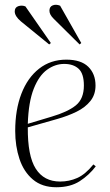

<svg xmlns="http://www.w3.org/2000/svg" viewBox="-20 -774 463 808"><path d="M259 -523Q321 -523 351.5 -493Q382 -463 382 -414Q382 -376 360.5 -349Q339 -322 302.5 -304Q266 -286 220 -273L97 -238Q96 -118 130.5 -64Q165 -10 233 -10Q271 -10 305 -25Q339 -40 373 -82L383 -74Q355 -37 315.5 -11.5Q276 14 217 14Q157 14 118.5 -18.5Q80 -51 62 -105Q44 -159 44 -223Q44 -312 70 -379.5Q96 -447 144.5 -485Q193 -523 259 -523ZM333 -414Q333 -464 311 -484.5Q289 -505 250 -505Q212 -505 178 -480.5Q144 -456 122 -400.5Q100 -345 97 -253L197 -283Q265 -303 299 -330.5Q333 -358 333 -414ZM207 -694Q188 -712 188 -729Q188 -746 202 -751.5Q216 -757 233 -750L322 -593L315 -587ZM68 -684Q42 -706 42 -726Q42 -743 57 -748Q72 -753 87 -747L194 -593L187 -587Z"/></svg>

Font: Display Extralight
Style: Italic
Weight: 200
Italic angle: -2°
Designer: Latin by Veronika Burian and Jose Scaglione. Greek by Irene Vlachou. Cyrillic by Vera Evstafieva
Foundry: TypeTogether
Version: Version 3.002